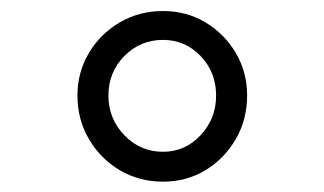

<svg xmlns="http://www.w3.org/2000/svg" viewBox="-20 -748 602 357"><path d="M283.2 -410.2Q238.8 -410.2 202.6 -431.6Q166.5 -453.1 145.3 -489.5Q124 -525.9 124 -570.3Q124 -613.8 145.3 -649.4Q166.5 -685.1 202.6 -706.3Q238.8 -727.5 283.2 -727.5Q326.7 -727.5 362.1 -706.3Q397.5 -685.1 418.5 -649.4Q439.5 -613.8 439.5 -570.3Q439.5 -525.9 418.5 -489.5Q397.5 -453.1 362.1 -431.6Q326.7 -410.2 283.2 -410.2ZM283.2 -465.8Q324.2 -465.8 353 -496.6Q381.8 -527.3 381.8 -570.3Q381.8 -613.8 353 -643.8Q324.2 -673.8 283.2 -673.8Q240.7 -673.8 211.2 -643.8Q181.6 -613.8 181.6 -570.3Q181.6 -527.3 211.2 -496.6Q240.7 -465.8 283.2 -465.8Z"/></svg>

Font: Reddit Mono
Style: Regular
Weight: 400
Monospace: yes
Designer: Stephen Hutchings
Foundry: Reddit
Version: Version 1.014; ttfautohint (v1.8.4.7-5d5b)